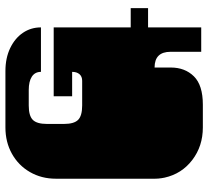

<svg xmlns="http://www.w3.org/2000/svg" viewBox="-50 -712 768 708"><g transform="rotate(-90 334.0 -358.0)"><path d="M33 -135Q32 -140 31 -146Q30 -152 29.5 -158.5Q29 -165 29 -170V-171Q29 -184 29 -190Q29 -196 29 -209V-260Q29 -269 29 -273.5Q29 -278 29 -282.5Q29 -287 29 -296V-297Q29 -310 29 -316Q29 -322 29 -334V-536Q29 -589 53.5 -631.5Q78 -674 121 -698Q164 -722 218 -722H426Q474 -722 510.5 -704.5Q547 -687 567 -657.5Q587 -628 587 -591H423Q423 -613 405.5 -624.5Q388 -636 356 -636H299Q261 -636 246 -621Q231 -606 231 -569V-506Q231 -469 246 -454Q261 -439 299 -439H390Q406 -439 414.5 -449Q423 -459 423 -476H333V-544H587V-334Q587 -321 587 -315Q587 -309 587 -297V-296Q587 -287 587 -282.5Q587 -278 587 -273.5Q587 -269 587 -260V0H497V-113Q497 -172 439 -172V-112Q439 -60 406.5 -27Q374 6 302 6H218Q149 6 98 -33Q47 -72 33 -135ZM571 -260H658V-196H571Z"/></g></svg>

Font: Danfo
Style: Regular
Weight: 400
Version: Version 1.000;Glyphs 3.2 (3236)